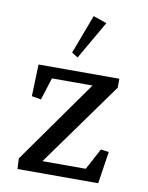

<svg xmlns="http://www.w3.org/2000/svg" viewBox="-77 -711 593 768"><g transform="rotate(10 220.0 -327.5)"><path d="M295.9 -636.2 206.5 -481 181.6 -496.6 241.2 -655.3ZM57.6 -426.3H385.7V-390.1L140.1 -48.3H315.9L362.3 -134.8L395 -130.4L375 0H47.4L44.9 -42.5L284.7 -380.9H120.1L91.3 -290.5L53.2 -296.9Z"/></g></svg>

Font: Neuton
Style: Regular
Weight: 400
Designer: Brian M Zick
Version: Version 1.3